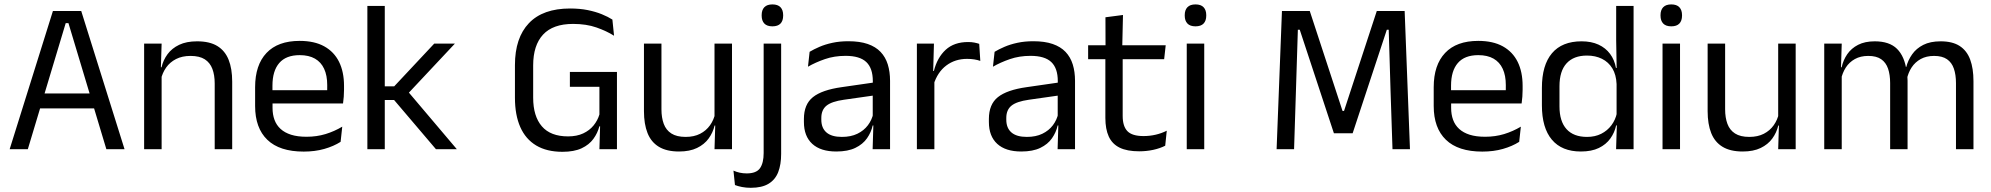

<svg xmlns="http://www.w3.org/2000/svg" viewBox="-20 -690 9207 888"><path d="M24.7 0 224.7 -639H355.7L556 0H471.9L296.6 -583H283.9L108.7 0ZM144.3 -188.7V-257.6H435.5V-188.7Z M973 0V-303.7Q973 -343 962.2 -371.5Q951.5 -399.9 927.2 -415.7Q902.8 -431.4 861.1 -431.4Q822.6 -431.4 794.3 -417Q766 -402.5 748.5 -377.8Q731 -353 724 -321.5L709.5 -378.9H727.2Q734.8 -412.1 754.8 -439.3Q774.8 -466.5 808.6 -482.7Q842.4 -498.9 891.5 -498.9Q949.7 -498.9 985.2 -477.1Q1020.8 -455.2 1037.3 -413.8Q1053.9 -372.3 1053.9 -312.6V0ZM646.6 0V-488.2H727.5L723.9 -371.1L727.5 -366.3V0Z M1384.6 11.1Q1273.1 11.1 1216.5 -43.4Q1159.9 -97.8 1159.9 -199.7V-286.6Q1159.9 -389.4 1212.6 -445.1Q1265.2 -500.9 1366 -500.9Q1433.9 -500.9 1479.6 -475.7Q1525.2 -450.4 1548.2 -403.9Q1571.1 -357.4 1571.1 -293V-274.8Q1571.1 -259.1 1569.9 -243Q1568.7 -226.9 1566.5 -211.4H1492.2Q1493 -235.6 1493.2 -257.1Q1493.4 -278.6 1493.4 -296.4Q1493.4 -341 1479.1 -371.8Q1464.9 -402.6 1436.7 -418.8Q1408.4 -435 1366 -435Q1302.9 -435 1271.5 -398.5Q1240.1 -362.1 1240.1 -294.1V-247.4L1240.5 -237.5V-190.8Q1240.5 -160.4 1249.5 -135.9Q1258.5 -111.3 1277.6 -93.8Q1296.8 -76.2 1326.5 -66.8Q1356.3 -57.5 1397.7 -57.5Q1444.8 -57.5 1485.8 -70Q1526.8 -82.6 1562.9 -104.2L1555.3 -34Q1523.1 -13.5 1479.9 -1.2Q1436.8 11.1 1384.6 11.1ZM1202.6 -211.4V-272.7H1549.4V-211.4Z M1996.2 0 1802.8 -227.4H1751.5V-290.7H1803.2L1988.2 -488.2H2083.8L1862.6 -252.4V-271.8L2092.8 0ZM1679.1 0V-662.5H1759.6V0Z M2581.3 12.1Q2509 12.1 2460 -17.1Q2411 -46.4 2386.3 -102.3Q2361.6 -158.3 2361.6 -237.8V-388.9Q2361.6 -515 2426.3 -582.9Q2491.1 -650.7 2616.6 -650.7Q2661.6 -650.7 2698.3 -643.3Q2735 -635.8 2763.6 -624.1Q2792.2 -612.4 2812.3 -599.5L2820 -524.7Q2785.7 -546.4 2738.8 -562.9Q2691.9 -579.4 2630.6 -579.4Q2537.5 -579.4 2491.7 -530Q2445.9 -480.6 2445.9 -387.3V-238.3Q2445.9 -152.4 2486.1 -105.8Q2526.3 -59.2 2607.2 -59.2Q2647.9 -59.2 2677.3 -73Q2706.7 -86.8 2725.4 -109.9Q2744.1 -133 2752.3 -160.6V-318.1L2765.8 -288.5H2615.7V-357.3H2833.4V-105.1L2752 -105.7Q2744 -74.6 2724.4 -47.6Q2704.8 -20.6 2670 -4.2Q2635.2 12.1 2581.3 12.1ZM2756.2 -132.1H2833.4V0H2752.3Z M3039.2 -488.2V-184.5Q3039.2 -145.8 3049.9 -117Q3060.6 -88.3 3085.1 -72.6Q3109.7 -56.8 3151 -56.8Q3190 -56.8 3218.1 -71.3Q3246.2 -85.7 3263.9 -110.7Q3281.6 -135.6 3288.1 -166.8L3302.6 -109.3H3285Q3277.3 -76.7 3257.3 -49.2Q3237.3 -21.8 3203.6 -5.6Q3169.9 10.7 3120.6 10.7Q3062.9 10.7 3027.1 -11.2Q2991.3 -33 2974.8 -74.7Q2958.3 -116.3 2958.3 -175.7V-488.2ZM3365.5 -488.2V0H3284.6L3288.2 -117.2L3284.6 -121.9V-488.2Z M3511.9 -66.7V-488.2H3592.8V-66.7ZM3552.4 -568.2Q3527.4 -568.2 3515 -581.2Q3502.7 -594.3 3502.7 -617.7V-620.2Q3502.7 -643.5 3515 -656.6Q3527.4 -669.6 3552.4 -669.6Q3577.4 -669.6 3589.8 -656.6Q3602.1 -643.5 3602.1 -620.2V-617.7Q3602.1 -593.9 3589.8 -581Q3577.4 -568.2 3552.4 -568.2ZM3452.1 178.6Q3430.8 178.6 3411.7 174.9Q3392.6 171.1 3379.2 165.8L3372.2 99.1Q3386.2 105.4 3401.5 108.7Q3416.7 112 3433.3 112Q3478.3 112 3495.1 87.8Q3511.9 63.5 3511.9 18V-136.4H3592.8V22.1Q3592.8 70.8 3579.2 106Q3565.6 141.1 3534.7 159.8Q3503.8 178.6 3452.1 178.6Z M4015.9 0 4019.5 -118.6 4016.4 -131.1V-286.5L4016.8 -314.9Q4016.8 -374.3 3986.7 -403Q3956.5 -431.7 3890.9 -431.7Q3838.7 -431.7 3794.9 -416.5Q3751.1 -401.3 3716.9 -381.5L3724.5 -450.4Q3743.6 -462 3769.9 -473.3Q3796.2 -484.7 3829.8 -492Q3863.4 -499.3 3903.8 -499.3Q3956.3 -499.3 3993.1 -486.6Q4029.9 -473.9 4052.7 -449.9Q4075.5 -425.8 4086 -392Q4096.5 -358.1 4096.5 -316.2V0ZM3847.9 10.7Q3775.4 10.7 3736.8 -24.6Q3698.1 -60 3698.1 -125.7V-140Q3698.1 -207.4 3739.8 -240.7Q3781.5 -274.1 3872.7 -286.9L4027 -309.2L4031.4 -249.8L3882.5 -228.6Q3826.7 -220.7 3802.7 -201.4Q3778.6 -182 3778.6 -144.5V-136.6Q3778.6 -97.9 3802.4 -77.4Q3826.2 -56.8 3873.6 -56.8Q3915.4 -56.8 3945.4 -71.4Q3975.4 -86 3993.9 -110.5Q4012.5 -135.1 4019 -165.2L4031.7 -109.8H4016.2Q4009.1 -77.8 3989.8 -50.3Q3970.6 -22.8 3936 -6.1Q3901.4 10.7 3847.9 10.7Z M4297.7 -298.3 4279.2 -360.9 4299.2 -361.9Q4314.9 -424 4353.9 -459.8Q4392.9 -495.6 4457.4 -495.6Q4473.7 -495.6 4486.4 -493.1Q4499.1 -490.6 4508.9 -487.2L4513.9 -408.3Q4501.7 -412.7 4486.3 -415.2Q4470.9 -417.7 4452.7 -417.7Q4397.5 -417.7 4356.7 -387.1Q4316 -356.6 4297.7 -298.3ZM4220.6 0V-488.2H4299.5L4295.5 -344L4301.5 -338V0Z M4871.4 0 4875 -118.6 4871.9 -131.1V-286.5L4872.3 -314.9Q4872.3 -374.3 4842.2 -403Q4812 -431.7 4746.4 -431.7Q4694.2 -431.7 4650.4 -416.5Q4606.6 -401.3 4572.4 -381.5L4580 -450.4Q4599.1 -462 4625.4 -473.3Q4651.7 -484.7 4685.3 -492Q4718.9 -499.3 4759.3 -499.3Q4811.8 -499.3 4848.6 -486.6Q4885.4 -473.9 4908.2 -449.9Q4931 -425.8 4941.5 -392Q4952 -358.1 4952 -316.2V0ZM4703.4 10.7Q4630.9 10.7 4592.3 -24.6Q4553.6 -60 4553.6 -125.7V-140Q4553.6 -207.4 4595.3 -240.7Q4637 -274.1 4728.2 -286.9L4882.5 -309.2L4886.9 -249.8L4738 -228.6Q4682.2 -220.7 4658.2 -201.4Q4634.1 -182 4634.1 -144.5V-136.6Q4634.1 -97.9 4657.9 -77.4Q4681.7 -56.8 4729.1 -56.8Q4770.9 -56.8 4800.9 -71.4Q4830.9 -86 4849.4 -110.5Q4868 -135.1 4874.5 -165.2L4887.2 -109.8H4871.7Q4864.6 -77.8 4845.3 -50.3Q4826.1 -22.8 4791.5 -6.1Q4756.9 10.7 4703.4 10.7Z M5248.9 9.8Q5192.5 9.8 5158.1 -7.2Q5123.7 -24.2 5108 -58.6Q5092.3 -93 5092.3 -144.6V-452.3H5172.4V-153.9Q5172.4 -105.9 5194.4 -83.3Q5216.4 -60.7 5268.6 -60.7Q5298 -60.7 5325.3 -67.1Q5352.6 -73.5 5376.3 -85.5L5369.1 -16.1Q5345.3 -3.9 5313.9 3Q5282.4 9.8 5248.9 9.8ZM5012.6 -416.2V-480.8H5371.4L5364.2 -416.2ZM5093.1 -473.1 5092.7 -610.1 5173.8 -620.7 5170.4 -473.1Z M5468.7 0V-488.2H5549.6V0ZM5509.2 -568.2Q5484.2 -568.2 5471.8 -581.2Q5459.4 -594.3 5459.4 -617.7V-620.2Q5459.4 -643.5 5471.8 -656.6Q5484.2 -669.6 5509.2 -669.6Q5534.2 -669.6 5546.5 -656.6Q5558.9 -643.5 5558.9 -620.2V-617.7Q5558.9 -593.9 5546.5 -581Q5534.2 -568.2 5509.2 -568.2Z M5884.3 0 5909 -639H6037.7L6189.2 -176.9H6196.1L6347.6 -639H6476.5L6501.1 0H6420.3L6411.3 -269.6L6402.8 -552.6H6394.1L6236 -73.7H6149.3L5991.3 -552.6H5982.6L5973.7 -269.1L5965.1 0Z M6835.6 11.1Q6724.1 11.1 6667.5 -43.4Q6610.9 -97.8 6610.9 -199.7V-286.6Q6610.9 -389.4 6663.6 -445.1Q6716.2 -500.9 6817 -500.9Q6884.9 -500.9 6930.6 -475.7Q6976.2 -450.4 6999.2 -403.9Q7022.1 -357.4 7022.1 -293V-274.8Q7022.1 -259.1 7020.9 -243Q7019.7 -226.9 7017.5 -211.4H6943.2Q6944 -235.6 6944.2 -257.1Q6944.4 -278.6 6944.4 -296.4Q6944.4 -341 6930.1 -371.8Q6915.9 -402.6 6887.7 -418.8Q6859.4 -435 6817 -435Q6753.9 -435 6722.5 -398.5Q6691.1 -362.1 6691.1 -294.1V-247.4L6691.5 -237.5V-190.8Q6691.5 -160.4 6700.5 -135.9Q6709.5 -111.3 6728.6 -93.8Q6747.8 -76.2 6777.5 -66.8Q6807.3 -57.5 6848.7 -57.5Q6895.8 -57.5 6936.8 -70Q6977.8 -82.6 7013.9 -104.2L7006.3 -34Q6974.1 -13.5 6930.9 -1.2Q6887.8 11.1 6835.6 11.1ZM6653.6 -211.4V-272.7H7000.4V-211.4Z M7291.4 10.7Q7203.6 10.7 7157.5 -43.9Q7111.3 -98.6 7111.3 -202.9V-283.6Q7111.3 -388.7 7157.9 -443.8Q7204.5 -498.9 7294.9 -498.9Q7339.8 -498.9 7372.9 -483.7Q7406 -468.5 7426.5 -440.9Q7447 -413.4 7453.8 -375.9H7480.6L7456.7 -301.3Q7454.8 -344.6 7437.1 -373.8Q7419.3 -403 7389.1 -418Q7359 -433 7319.8 -433Q7258.2 -433 7225.4 -397.1Q7192.6 -361.2 7192.6 -291.1V-197.8Q7192.6 -128.8 7225.2 -92.8Q7257.8 -56.8 7320.1 -56.8Q7357.2 -56.8 7385.6 -71.2Q7414.1 -85.6 7432.9 -110.8Q7451.7 -136 7458.3 -168L7478.3 -109.9H7454.7Q7447.5 -76.8 7427.8 -49.3Q7408.1 -21.8 7374.7 -5.6Q7341.3 10.7 7291.4 10.7ZM7454.4 0 7458.1 -117.9 7456.7 -143.9V-348.1L7457.2 -365L7454.8 -503.5V-662.5H7535.3V0Z M7669.2 0V-488.2H7750.1V0ZM7709.7 -568.2Q7684.7 -568.2 7672.3 -581.2Q7659.9 -594.3 7659.9 -617.7V-620.2Q7659.9 -643.5 7672.3 -656.6Q7684.7 -669.6 7709.7 -669.6Q7734.7 -669.6 7747 -656.6Q7759.4 -643.5 7759.4 -620.2V-617.7Q7759.4 -593.9 7747 -581Q7734.7 -568.2 7709.7 -568.2Z M7958.7 -488.2V-184.5Q7958.7 -145.8 7969.4 -117Q7980.1 -88.3 8004.6 -72.6Q8029.2 -56.8 8070.5 -56.8Q8109.5 -56.8 8137.6 -71.3Q8165.7 -85.7 8183.4 -110.7Q8201.1 -135.6 8207.6 -166.8L8222.1 -109.3H8204.5Q8196.8 -76.7 8176.8 -49.2Q8156.8 -21.8 8123.1 -5.6Q8089.4 10.7 8040.1 10.7Q7982.4 10.7 7946.6 -11.2Q7910.8 -33 7894.3 -74.7Q7877.8 -116.3 7877.8 -175.7V-488.2ZM8285 -488.2V0H8204.1L8207.7 -117.2L8204.1 -121.9V-488.2Z M9026.4 0V-305.7Q9026.4 -344.2 9016.7 -372.4Q9007.1 -400.7 8984.9 -416.1Q8962.7 -431.4 8925.1 -431.4Q8889.6 -431.4 8863.5 -417.1Q8837.4 -402.7 8821.4 -378.3Q8805.4 -353.9 8799 -322.9L8786.5 -380.5H8796.6Q8804.6 -411.8 8823.7 -438.8Q8842.7 -465.9 8875.1 -482.4Q8907.4 -498.9 8955.5 -498.9Q9009.9 -498.9 9043.2 -477.5Q9076.6 -456 9092 -414.7Q9107.3 -373.5 9107.3 -314.5V0ZM8417.1 0V-488.2H8498L8494.4 -370.8L8498 -366.1V0ZM8721.9 0V-305.6Q8721.9 -344.1 8712.3 -372.4Q8702.6 -400.7 8680.5 -416.1Q8658.4 -431.4 8620.8 -431.4Q8585 -431.4 8559 -417Q8532.9 -402.5 8516.9 -377.8Q8501 -353 8494.5 -321.5L8479.7 -378.9H8497.7Q8504.9 -412.1 8523.5 -439.3Q8542.2 -466.5 8573.7 -482.7Q8605.3 -498.9 8650.9 -498.9Q8718.6 -498.9 8753.7 -464.1Q8788.9 -429.2 8798 -361.9Q8800.3 -352 8801.4 -340.3Q8802.5 -328.6 8802.5 -317.1V0Z"/></svg>

Font: Anek Gujarati Medium
Style: Regular
Weight: 500
Designer: Mrunmayee Ghaisas (Gujarati), Yesha Goshar (Latin)
Foundry: Ek Type
Version: Version 1.003